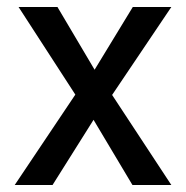

<svg xmlns="http://www.w3.org/2000/svg" viewBox="-20 -528 532 548"><path d="M130 0H22L195 -258L33 -508H144L250 -329L359 -508H469L300 -257L469 0H358L247 -186Z"/></svg>

Font: Hind Jalandhar Medium
Style: Regular
Weight: 500
Designer: Namrata Goyal
Foundry: Indian Type Foundry
Version: Version 0.702;PS 1.0;hotconv 1.0.81;makeotf.lib2.5.63406